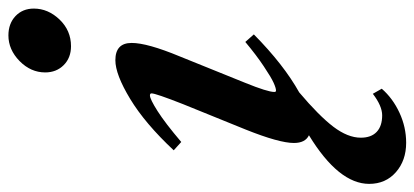

<svg xmlns="http://www.w3.org/2000/svg" viewBox="-329 -468 995 461"><g transform="rotate(-90 168.5 -237.5)"><path d="M288.1 -564.5Q260.3 -564.5 242.7 -582Q225.1 -599.6 225.1 -626.5Q225.1 -661.1 252.4 -688Q279.8 -714.8 314 -714.8Q342.3 -714.8 360.4 -697.8Q378.4 -680.7 378.4 -653.8Q378.4 -619.6 352.1 -592Q325.7 -564.5 288.1 -564.5ZM56.2 240.2Q13.7 240.2 -14.4 215.6Q-42.5 190.9 -42.5 151.4Q-42.5 78.1 74.2 6.8Q55.7 -2 55.7 -29.3Q55.7 -64.5 87.9 -145L148.9 -295.4Q174.8 -361.3 174.8 -371.1Q174.8 -375 169.9 -375Q161.1 -375 132.3 -356.7Q103.5 -338.4 58.1 -299.8L38.1 -317.9Q102.5 -386.7 161.4 -422.4Q220.2 -458 254.4 -458Q295.9 -458 295.9 -418.9Q295.9 -381.3 263.7 -303.7L200.2 -146.5Q178.2 -92.3 178.2 -76.2Q178.2 -72.3 181.6 -72.3Q187.5 -72.3 200.4 -78.1Q213.4 -84 239.7 -101.6Q266.1 -119.1 298.3 -146L316.4 -125.5Q243.7 -53.7 177.2 -16.6Q121.1 30.8 94.7 65.4Q68.4 100.1 68.4 131.3Q68.4 156.2 82.3 169.4Q96.2 182.6 122.1 182.6Q144.5 182.6 173.8 160.2L186 181.6Q163.1 208 128.4 224.1Q93.8 240.2 56.2 240.2Z"/></g></svg>

Font: Elstob 8pt
Style: Bold Italic
Weight: 700
Italic angle: -20°
Designer: Peter S. Baker
Version: Version 1.015